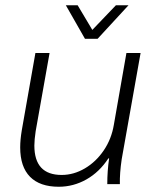

<svg xmlns="http://www.w3.org/2000/svg" viewBox="-20 -702 588 732"><path d="M57 -140Q57 -169 63 -205L115 -500H169L116 -202Q111 -169 111 -147Q111 -35 215 -35Q261 -35 303.5 -60Q346 -85 375.5 -128.5Q405 -172 414 -226L462 -500H516L444 -95Q436 -41 437 0H389Q389 -50 396 -98H393Q359 -46 309.5 -18Q260 10 204 10Q132 10 94.5 -28Q57 -66 57 -140ZM231 -682H276L332 -588L422 -682H470L352 -554H304Z"/></svg>

Font: Sarabun ExtraLight
Style: Italic
Weight: 275
Italic angle: -10°
Designer: Suppakit Chalermlarp | Katatrad Co.,Ltd.
Foundry: Cadson Demak Co.,Ltd.
Version: Version 1.000; ttfautohint (v1.6)